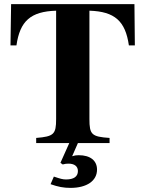

<svg xmlns="http://www.w3.org/2000/svg" viewBox="-20 -696 707 934"><path d="M317 0 274 96 285 104C296 101 304 100 313 100C342 100 359 113 359 136C359 163 339 177 301 177C285 177 272 173 248 165L242 163L226 200C263 213 289 218 323 218C402 218 452 184 452 129C452 85 419 59 363 59C351 59 343 60 331 64L359 0H513V-25C426 -31 415 -41 415 -117V-644C538 -640 590 -594 607 -475H636L634 -676H34L31 -475H60C77 -594 129 -640 253 -644V-117C253 -43 242 -32 156 -25V0Z"/></svg>

Font: XITS Math
Style: Bold
Weight: 700
Designer: MicroPress Inc., with final additions and corrections provided by Coen Hoffman, Elsevier (retired)
Version: Version 1.105